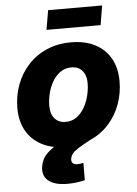

<svg xmlns="http://www.w3.org/2000/svg" viewBox="-61 -765 726 1017"><g transform="rotate(-5 302.0 -256.5)"><path d="M265.6 11.2Q190.9 11.2 137.2 -16.8Q83.5 -44.9 54.9 -95.7Q26.4 -146.5 26.4 -215.3Q26.4 -281.7 48.3 -340.3Q70.3 -398.9 111.3 -443.6Q152.3 -488.3 210 -513.4Q267.6 -538.6 338.9 -538.6Q414.1 -538.6 467.5 -510.7Q521 -482.9 549.6 -431.9Q578.1 -380.9 578.1 -312Q578.1 -247.1 556.9 -189Q535.6 -130.9 495.1 -85.7Q454.6 -40.5 396.7 -14.6Q338.9 11.2 265.6 11.2ZM274.4 -121.1Q309.1 -121.1 334.2 -139.6Q359.4 -158.2 376 -187.5Q392.6 -216.8 400.6 -250.7Q408.7 -284.7 408.7 -315.4Q408.7 -344.7 398.9 -365Q389.2 -385.3 371.6 -395.8Q354 -406.2 330.1 -406.2Q295.9 -406.2 270.5 -387.9Q245.1 -369.6 228.5 -340.6Q211.9 -311.5 203.9 -277.6Q195.8 -243.7 195.8 -212.4Q195.8 -168.9 217.5 -145Q239.3 -121.1 274.4 -121.1ZM256.3 206.5Q188.5 206.5 155.3 179.2Q122.1 151.9 130.4 102.5Q137.2 61.5 165.3 34.7Q193.4 7.8 234.1 -12.5Q274.9 -32.7 320.1 -52.7Q365.2 -72.8 407 -98.9Q448.7 -125 478.8 -164.6Q508.8 -204.1 519 -263.7H574.7Q564 -198.2 539.8 -153.6Q515.6 -108.9 484.4 -79.1Q453.1 -49.3 420.4 -29.3Q387.7 -9.3 358.6 6.1Q329.6 21.5 310.3 37.4Q291 53.2 287.1 75.2Q284.7 90.8 292.5 99.1Q300.3 107.4 319.3 107.4Q327.1 107.4 334.5 106.2Q341.8 105 349.6 103L349.1 195.3Q330.6 200.2 304.9 203.4Q279.3 206.5 256.3 206.5ZM521 -718.8 503.9 -615.7H216.3L233.9 -718.8Z"/></g></svg>

Font: Inter 24pt ExtraBold
Style: Italic
Weight: 800
Italic angle: -9.3988°
Designer: Rasmus Andersson
Foundry: rsms
Version: Version 4.001;git-66647c0bb